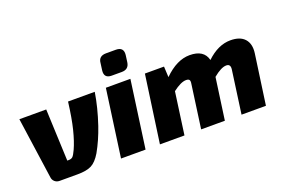

<svg xmlns="http://www.w3.org/2000/svg" viewBox="-96 -1026 1952 1331"><g transform="rotate(-20 880.0 -360.5)"><path d="M393 -497H590Q573 -388 532 -266Q500 -172 455 -92Q422 -37 385.5 -18.5Q349 0 283 0H150Q129 0 114.5 -13Q100 -26 98 -46L34 -497H232L248 -114H258Q278 -114 288.5 -124Q299 -134 315 -169Q339 -221 359 -301Q378 -377 393 -497Z M755 -721H827Q885 -721 879 -664L872 -612Q865 -562 813 -562H739Q682 -562 689 -619L696 -671Q700 -721 755 -721ZM784 0H603L672 -497H853Z M1101 -497 1105 -418Q1199 -511 1294 -511Q1399 -511 1419 -430Q1504 -511 1595 -511Q1666 -511 1699.5 -473.5Q1733 -436 1724 -369L1672 0H1492L1536 -318Q1541 -357 1509 -357Q1471 -357 1412 -308L1369 0H1194L1238 -318Q1242 -340 1236 -348.5Q1230 -357 1212 -357Q1174 -357 1114 -311L1071 0H890L960 -497Z"/></g></svg>

Font: Exo 2.0 Extra Bold
Style: Italic
Weight: 800
Italic angle: -8°
Designer: Natanael Gama
Version: Version 1.001;PS 001.001;hotconv 1.0.70;makeotf.lib2.5.58329